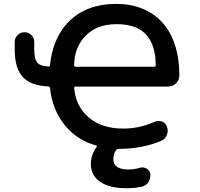

<svg xmlns="http://www.w3.org/2000/svg" viewBox="-20 -784 1040 1000"><path d="M644.5 196.3Q641.6 196.3 638.7 196.3Q549.8 196.3 502 163.1Q453.1 129.9 453.1 69.3Q453.1 23.4 483.4 -18.6Q487.3 -24.4 480.5 -26.4Q382.8 -52.7 318.4 -130.9Q252.9 -210 240.2 -326.2Q239.3 -333 232.4 -334Q143.6 -336.9 101.6 -379.9Q56.6 -424.8 56.6 -526.4V-565.4Q56.6 -585.9 71.8 -601.1Q86.9 -616.2 107.9 -616.2Q128.9 -616.2 143.6 -601.1Q158.2 -585.9 158.2 -565.4V-528.3Q158.2 -472.7 176.8 -455.1Q192.4 -439.5 232.4 -437.5Q239.3 -436.5 240.2 -444.3Q247.1 -512.7 270.5 -568.4Q295.9 -629.9 341.3 -674.3Q386.7 -718.8 447.8 -741.2Q508.8 -763.7 584 -763.7Q660.2 -763.7 720.7 -739.3Q782.2 -714.8 826.2 -666Q870.1 -617.2 891.6 -547.9Q914.1 -479.5 914.1 -390.6Q914.1 -367.2 896.5 -350.1Q878.9 -333 853.5 -333H373Q366.2 -333 366.2 -326.2Q375 -230.5 439.5 -174.8Q507.8 -114.3 622.1 -114.3Q707 -114.3 784.2 -149.4Q794.9 -154.3 805.7 -154.3Q814.5 -154.3 823.2 -151.4Q842.8 -143.6 849.6 -124Q853.5 -113.3 853.5 -103.5Q853.5 -91.8 848.6 -80.1Q839.8 -58.6 818.4 -49.8Q717.8 -8.8 603.5 -8.8H598.6Q590.8 -8.8 585.9 -3.9Q570.3 16.6 570.3 43.9Q570.3 98.6 648.4 98.6Q650.4 98.6 651.4 98.6Q679.7 98.6 708 89.8Q714.8 87.9 721.7 87.9Q733.4 87.9 743.2 93.8Q759.8 102.5 762.7 121.1Q762.7 126 762.7 130.9Q762.7 148.4 753.9 163.1Q742.2 182.6 720.7 187.5Q683.6 196.3 644.5 196.3ZM784.2 -436.5Q791 -436.5 791 -443.4Q791 -549.8 740.2 -604.5Q691.4 -658.2 586.9 -658.2Q485.4 -658.2 426.8 -598.6Q366.2 -537.1 366.2 -443.4Q366.2 -436.5 373 -436.5Z"/></svg>

Font: Rounded Mgen+ 1m medium
Style: Regular
Weight: 500
Designer: [Source Han Sans]
Ryoko NISHIZUKA  (kana & ideographs); Paul D. Hunt (Latin, Greek & Cyrillic); Wenlong ZHANG  (bopomofo
Version: Version 1.059.20150602